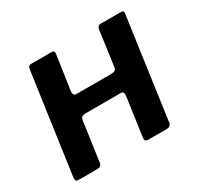

<svg xmlns="http://www.w3.org/2000/svg" viewBox="-119 -675 849 819"><g transform="rotate(-30 305.5 -265.0)"><path d="M52 0Q41 0 37.5 -4.5Q34 -9 35 -18L105 -513Q107 -530 121 -530H223Q237 -530 235 -514L210 -344Q209 -335 212 -328.5Q215 -322 224 -322H398Q408 -322 414.5 -326Q421 -330 422 -339L446 -513Q449 -530 463 -530H565Q579 -530 576 -514L507 -22Q506 -10 500 -5Q494 0 481 0H394Q383 0 379.5 -4.5Q376 -9 377 -18L404 -209Q405 -219 402.5 -225Q400 -231 390 -231H217Q208 -231 201 -227.5Q194 -224 192 -214L165 -22Q164 -10 158 -5Q152 0 139 0Z"/></g></svg>

Font: Libre Franklin SemiBold
Style: Italic
Weight: 600
Italic angle: -8°
Designer: Pablo Impallari, Rodrigo Fuenzalida, Nhung Nguyen
Foundry: Impallari Type
Version: Version 3.000